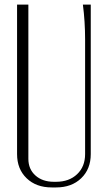

<svg xmlns="http://www.w3.org/2000/svg" viewBox="-20 -820 475 846"><path d="M55.2 -799.8H105V-120.1Q105 -74.7 136 -46.9Q167 -19 217.3 -19H227.1Q284.7 -19 319.8 -52.5Q355 -85.9 355 -141.1V-645Q355 -725.6 345.2 -799.8H379.9V-141.1Q379.9 -75.2 337.9 -34.7Q295.9 5.9 227.1 5.9H208Q139.2 5.9 97.2 -34.7Q55.2 -75.2 55.2 -141.1Z"/></svg>

Font: Reswysokr
Style: Regular
Weight: 500
Version: Version 0.984